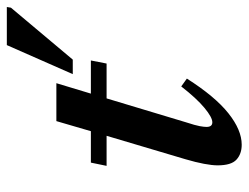

<svg xmlns="http://www.w3.org/2000/svg" viewBox="-103 -613 728 562"><g transform="rotate(-90 261.0 -332.0)"><path d="M184 -151.5Q175 -124 172.8 -111.5Q170.5 -99 170.5 -91.5Q170.5 -74.5 184 -74.5Q198.5 -74.5 226.2 -97.5Q254 -120.5 289 -165.5L312 -149Q259.5 -66.5 210.5 -27.5Q161.5 11.5 118.5 11.5Q91.5 11.5 74.8 -3.8Q58 -19 58 -59Q58 -75 62.5 -99Q67 -123 76 -153.5L144.5 -384H56.5L66 -430H158L187.5 -531H298.5L268 -430H365L356 -384H254ZM325 -483 410 -676H521.5L519.5 -664L367.5 -483Z"/></g></svg>

Font: Newsreader Text SemiBold
Style: Italic
Weight: 600
Italic angle: -17°
Designer: Hugues Gentile
Foundry: Production Type
Version: Version 1.001